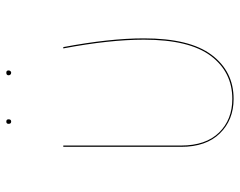

<svg xmlns="http://www.w3.org/2000/svg" viewBox="-94 -638 742 593"><g transform="rotate(-90 276.5 -342.0)"><path d="M454 -268Q454 -127 403 -59Q352 9 267 9Q202 9 160.5 -33.5Q119 -76 119 -153V-517H123V-153Q123 -77 163 -36Q203 5 267 5Q350 5 400 -61.5Q450 -128 450 -268Q450 -374 423 -517H427Q454 -374 454 -268ZM204 -686Q204 -678 197 -678Q190 -678 190 -686Q190 -693 197 -693Q204 -693 204 -686ZM355 -686Q355 -683 353 -680.5Q351 -678 348 -678Q344 -678 342 -680.5Q340 -683 340 -686Q340 -693 348 -693Q355 -693 355 -686Z"/></g></svg>

Font: FiraGO Four
Style: Regular
Weight: 100
Designer: bBox Type
Foundry: bBox Type GmbH
Version: Version 1.001